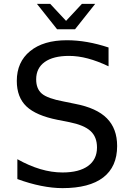

<svg xmlns="http://www.w3.org/2000/svg" viewBox="-20 -948 675 982"><path d="M535.2 -705.1V-608.9Q479 -635.7 429.2 -648.9Q379.4 -662.1 333 -662.1Q252.4 -662.1 208.7 -630.9Q165 -599.6 165 -542Q165 -493.7 194.1 -469Q223.1 -444.3 304.2 -429.2L363.8 -417Q474.1 -396 526.6 -343Q579.1 -290 579.1 -201.2Q579.1 -95.2 508.1 -40.5Q437 14.2 299.8 14.2Q248 14.2 189.7 2.4Q131.3 -9.3 68.8 -32.2V-133.8Q128.9 -100.1 186.5 -83Q244.1 -65.9 299.8 -65.9Q384.3 -65.9 430.2 -99.1Q476.1 -132.3 476.1 -193.8Q476.1 -247.6 443.1 -277.8Q410.2 -308.1 335 -323.2L274.9 -335Q164.6 -356.9 115.2 -403.8Q65.9 -450.7 65.9 -534.2Q65.9 -630.9 134 -686.5Q202.1 -742.2 321.8 -742.2Q373 -742.2 426.3 -732.9Q479.5 -723.6 535.2 -705.1ZM272 -798.3 168.9 -928.2H236.8L317.9 -841.3L398.9 -928.2H466.8L363.8 -798.3Z"/></svg>

Font: Pangururan
Style: Regular
Weight: 400
Designer: Uli Kozok
Foundry: Michael Everson and Uli Kozok
Version: Version 1.005